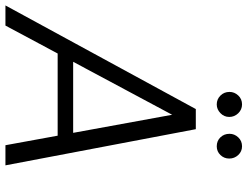

<svg xmlns="http://www.w3.org/2000/svg" viewBox="-133 -788 910 706"><g transform="rotate(90 322.0 -435.0)"><path d="M-11 0 370 -700H444L577 0H503L391 -613L63 0ZM128 -192 157 -249H491L502 -192ZM353 -777Q334 -777 320.5 -790.5Q307 -804 307 -824Q307 -842 320 -856Q333 -870 353 -870Q372 -870 385.5 -856Q399 -842 399 -823Q399 -804 385 -790.5Q371 -777 353 -777ZM507 -777Q487 -777 474 -790.5Q461 -804 461 -824Q461 -842 474 -856Q487 -870 507 -870Q526 -870 539 -856Q552 -842 552 -823Q552 -804 539 -790.5Q526 -777 507 -777Z"/></g></svg>

Font: DM Sans 12pt Light
Style: Italic
Weight: 300
Italic angle: -10°
Version: Version 4.004;gftools[0.9.30]